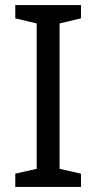

<svg xmlns="http://www.w3.org/2000/svg" viewBox="-20 -734 379 754"><path d="M298 0H40V-52L124 -71V-642L40 -662V-714H298V-662L214 -642V-71L298 -52Z"/></svg>

Font: Noto Sans
Style: Regular
Weight: 400
Designer: Monotype Design Team
Foundry: Monotype Imaging Inc.
Version: Version 1.902